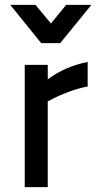

<svg xmlns="http://www.w3.org/2000/svg" viewBox="-20 -764 398 784"><path d="M81 0V-499H175V-440Q246 -493 338 -511V-411Q297 -403 256.5 -387.5Q216 -372 196 -361L175 -350V0ZM148 -588 22 -744H125L188 -668L250 -744H353L226 -588Z"/></svg>

Font: TitilliumText22L Lt
Style: Medium
Weight: 500
Designer: Campivisivi
Foundry: Campivisivi
Version: 1.000